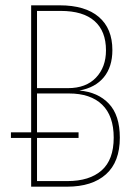

<svg xmlns="http://www.w3.org/2000/svg" viewBox="-20 -701 520 721"><path d="M430 -184Q430 -93 378 -46.5Q326 0 232 0H97V-183H21V-204H97V-681H204Q300 -681 351 -637.5Q402 -594 402 -513Q402 -450 370 -411Q338 -372 278 -361Q348 -355 389 -311.5Q430 -268 430 -184ZM119 -660V-370H235Q303 -370 340.5 -409.5Q378 -449 378 -512Q378 -584 335 -622Q292 -660 208 -660ZM407 -184Q407 -266 363.5 -308Q320 -350 239 -350H119V-204H275V-183H119V-21H233Q316 -21 361.5 -61Q407 -101 407 -184Z"/></svg>

Font: Fira Sans Extra Condensed Thin
Style: Regular
Weight: 250
Width: 1
Designer: Carrois Corporate & Edenspiekermann AG
Foundry: Carrois Corporate GbR & Edenspiekermann AG
Version: Version 4.203